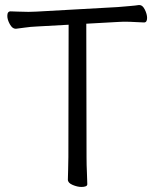

<svg xmlns="http://www.w3.org/2000/svg" viewBox="-20 -730 617 761"><path d="M252 -632 126 -625Q101 -624 77.5 -620.5Q54 -617 43 -616H42Q29 -616 19 -634Q9 -652 9 -667Q9 -685 22 -685Q30 -685 50 -684Q70 -683 93 -683Q101 -683 109.5 -683.5Q118 -684 125 -684L447 -702Q470 -704 494 -706Q518 -708 530 -710H533Q545 -710 554 -692Q563 -674 563 -659Q563 -641 551 -641Q541 -641 518 -642.5Q495 -644 471 -644Q465 -644 459 -643.5Q453 -643 448 -643L322 -636L323 -106Q323 -75 324.5 -46Q326 -17 326 0Q326 6 319.5 8.5Q313 11 303 11Q287 11 268 3Q249 -5 249 -18Q249 -30 250 -55.5Q251 -81 251 -107Z"/></svg>

Font: Moon Stars Kai T
Style: Regular
Weight: 400
Designer: GuiWonder
Version: Version 1.101